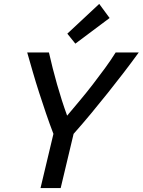

<svg xmlns="http://www.w3.org/2000/svg" viewBox="-20 -961 729 981"><path d="M187 0 253 -277Q233 -329 215 -382Q197 -435 180 -487.5Q163 -540 148 -592Q133 -644 119 -693H230Q248 -613 271.5 -530Q295 -447 323 -370Q355 -408 388.5 -448Q422 -488 454 -529.5Q486 -571 516 -612Q546 -653 571 -693H689Q652 -642 612.5 -590.5Q573 -539 531.5 -487Q490 -435 446.5 -382.5Q403 -330 356 -277L290 0ZM365 -738 324 -789 487 -941 540 -869Z"/></svg>

Font: Ubuntu Sans Medium
Style: Italic
Weight: 500
Italic angle: -13.5°
Designer: Dalton Maag Ltd
Foundry: Dalton Maag Ltd
Version: Version 1.006